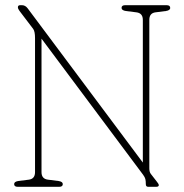

<svg xmlns="http://www.w3.org/2000/svg" viewBox="-20 -720 710 740"><path d="M222 -10.5Q222 0 208 0H48.5Q34.5 0 34.5 -10.5Q34.5 -20 51 -22.5L91 -27.5Q115 -30.5 115 -56.5V-573.5Q115 -598.5 108 -608.5L55.5 -677.5Q49 -686 49 -692Q49 -700 58 -700H64.5Q77.5 -700 86.5 -688L530.5 -93.5V-643.5Q530.5 -669.5 505.5 -672.5L465.5 -677.5Q448.5 -680 448.5 -689.5Q448.5 -700 462.5 -700H622Q636 -700 636 -689.5Q636 -680 619 -677.5L579.5 -672.5Q555.5 -669.5 555.5 -643.5V-71Q555.5 -57 561.5 -49.5L584 -20.5Q587 -17 589.5 -13Q592 -9 592 -6.5Q592 0 581.5 0H551.5Q542 0 542 -10Q542 -23 540.2 -30Q538.5 -37 531.5 -46.5L140 -571V-56.5Q140 -30.5 165 -27.5L205 -22.5Q222 -20 222 -10.5Z"/></svg>

Font: Fraunces 144pt SuperSoft Thin
Style: Regular
Weight: 100
Version: Version 1.000;[0bf87f6ff]